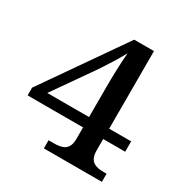

<svg xmlns="http://www.w3.org/2000/svg" viewBox="-153 -776 865 900"><g transform="rotate(30 279.5 -326.5)"><path d="M206 0H520V-44H507C462 -44 425 -53 425 -115V-177H544V-233H425V-653H318L16 -219V-177H316V-115C316 -53 279 -44 234 -44H206ZM90 -233 237 -443C266 -486 310 -556 323 -582C318 -525 316 -450 316 -397V-233Z"/></g></svg>

Font: Noto Serif Telugu Medium
Style: Regular
Weight: 500
Designer: Jelle Bosma - Monotype Design Team
Foundry: Monotype Imaging Inc.
Version: Version 2.005